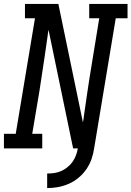

<svg xmlns="http://www.w3.org/2000/svg" viewBox="-30 -755 669 977"><path d="M210 202V128Q228 128 246 125.5Q264 123 281 115.5Q298 108 313 96Q328 84 339 68.5Q350 53 356.5 35.5Q363 18 366 0H342L217 -603Q215 -594 214 -586Q213 -578 212 -570L196 -459Q190 -418 183.5 -376.5Q177 -335 171 -294L134 -74H185V0H-10V-74H50L148 -662H97V-735H267L392 -132Q394 -141 395 -149Q396 -157 397 -165L413 -276Q419 -317 425.5 -358.5Q432 -400 439 -441L475 -662H424V-735H619V-662H559L449 0Q445 28 435.5 55Q426 82 409.5 106Q393 130 369.5 149.5Q346 169 319.5 180.5Q293 192 265.5 197Q238 202 210 202Z"/></svg>

Font: Iosevka Slab Extended
Style: Italic
Weight: 400
Width: 7
Italic angle: -9°
Monospace: yes
Designer: Belleve Invis
Foundry: Belleve Invis
Version: Version 11.1.0; ttfautohint (v1.8.3)